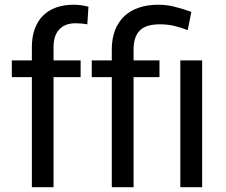

<svg xmlns="http://www.w3.org/2000/svg" viewBox="-20 -780 941 800"><path d="M112.8 0H203.1V-458.5H315.9V-528.3H203.1V-584C203.1 -615.9 211.1 -640.4 227.1 -657.5C243 -674.6 265.6 -683.1 294.9 -683.1C303.4 -683.1 311.9 -682.7 320.6 -681.9C329.2 -681.1 336.9 -680 343.8 -678.7L348.6 -752C328.1 -757.5 307.5 -760.3 286.6 -760.3C259.6 -760.3 235.4 -756.4 213.9 -748.8C192.4 -741.1 174.2 -729.8 159.2 -714.8C144.2 -699.9 132.7 -681.4 124.8 -659.4C116.8 -637.5 112.8 -612.3 112.8 -584V-528.3H29.3V-458.5H112.8ZM445.8 0H536.6V-458.5H644.5V-528.3H536.6V-574.2C536.6 -609 545.2 -635.2 562.3 -652.6C579.3 -670 607.3 -678.7 646 -678.7C669.4 -678.7 691 -676.1 710.7 -670.9C730.4 -665.7 747.6 -660.2 762.2 -654.3L777.3 -730.5C753.6 -738.9 730.6 -746 708.3 -751.7C686 -757.4 662.9 -760.3 639.2 -760.3C609.2 -760.3 582.3 -756.2 558.3 -748C534.4 -739.9 514.2 -727.9 497.6 -712.2C481 -696.4 468.2 -676.9 459.2 -653.8C450.3 -630.7 445.8 -604.2 445.8 -574.2V-528.3H362.3V-458.5H445.8ZM822.3 0V-528.3H731.4V0Z"/></svg>

Font: Dirooz FD
Style: FD
Weight: 400
Foundry: DejaVu fonts team - Redesigned by Saber Rastikerdar
Version: Version 0.2.1